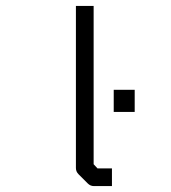

<svg xmlns="http://www.w3.org/2000/svg" viewBox="-20 -679 580 650"><path d="M297 -123 310 -109H359V-49H298Q286 -49 277 -58L246 -89Q237 -98 237 -110V-659H297ZM365 -375H436V-300H365Z"/></svg>

Font: 3270 Nerd Font Mono
Style: Regular
Weight: 400
Monospace: yes
Version: Version 3.0.1;Nerd Fonts 3.0.0